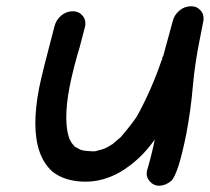

<svg xmlns="http://www.w3.org/2000/svg" viewBox="-20 -565 671 614"><path d="M489 29Q471 29 459 15Q449 4 449 -10Q449 -14 450 -19Q465 -69 475 -119Q429 -53 363 -14Q309 16 254 16Q190 16 149 -15Q93 -64 93 -171Q93 -221 105 -283Q115 -333 154 -480Q159 -501 175.5 -515Q192 -529 213 -529Q232 -529 244 -515Q253 -505 253 -490Q253 -485 252 -480L235 -415Q216 -353 203 -290Q192 -234 192 -190Q192 -161 197 -138Q199 -130 201 -124Q203 -118 207 -112Q207 -110 218 -97Q226 -92 235.5 -87Q245 -82 280 -81Q287 -81 294 -84Q314 -88 328 -97L343 -106H342L368 -128L369 -130Q396 -161 418 -193Q465 -279 496 -370Q497 -371 498 -374Q499 -383 502 -386L532 -496Q537 -517 553.5 -531Q570 -545 591 -545Q610 -545 622 -531Q631 -521 631 -506Q631 -501 630 -496L619 -440Q603 -362 596.5 -287Q590 -212 576 -138Q550 -7 527 14Q508 29 489 29Z"/></svg>

Font: Bad Comic
Style: Italic
Weight: 400
Italic angle: -11°
Designer: GGBotNet
Foundry: GGBotNet
Version: 0.95